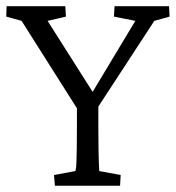

<svg xmlns="http://www.w3.org/2000/svg" viewBox="-21 -593 561 613"><path d="M471.7 -526.4 273.4 -222.7 293 -279.3V-188.5Q293 -146.5 293.5 -120.1Q293.9 -93.8 294.4 -78.6Q294.9 -63.5 295.4 -56.6Q295.9 -49.8 295.9 -46.9L364.3 -34.2L362.3 0H154.3L151.4 -34.2L219.7 -46.9Q220.7 -49.8 221.7 -56.6Q222.7 -63.5 223.1 -78.6Q223.6 -93.8 224.1 -120.1Q224.6 -146.5 224.6 -188.5V-279.3L240.2 -222.7L47.9 -526.4L-1 -540L0 -573.2H187.5L189.5 -540L130.9 -526.4L280.3 -291H269.5L411.1 -526.4L342.8 -540L344.7 -573.2H518.6L520.5 -540Z"/></svg>

Font: Crimson Pro ExtraLight Light
Style: Regular
Weight: 300
Version: Version 1.002